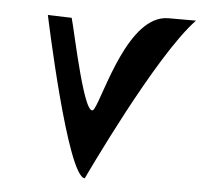

<svg xmlns="http://www.w3.org/2000/svg" viewBox="-50 -739 829 791"><g transform="rotate(5 364.5 -343.5)"><path d="M119 -657C119 -657 257 0 329 0C329 0 576.5 -528 728.9 -687H614.9C449.2 -687 376.8 -347.5 342.8 -288C308.3 -227.6 233.5 -601 217.7 -654Z"/></g></svg>

Font: Rocketfuel
Style: Italic
Weight: 400
Designer: Mew Too
Foundry: Cannot Into Space Fonts.
Version: Version 0.27